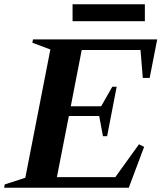

<svg xmlns="http://www.w3.org/2000/svg" viewBox="-78 -886 762 906"><path d="M-58.4 0 -55.6 -15.8 50.4 -50 39.8 -38.6 161.4 -661.4 166.8 -650 74.8 -684.2 77.6 -700H663.8L628.2 -518.2H595.8L584.4 -658L593.2 -650H298.6L309.2 -658.4L254.4 -376.2L247.2 -384.6H407L394.8 -376.6L452 -476.8H472.6L427.4 -243.2H407.8L388.6 -346.6L397.8 -338.6H238L248.6 -347L188.8 -41.6L182.6 -50H474.6L460.6 -42.4L577.8 -205.2L602 -192.8L529.6 0ZM264.4 -786V-865.8H605.6V-786Z"/></svg>

Font: Wittgenstein
Style: Italic
Weight: 400
Italic angle: -11°
Designer: Jörg Drees
Foundry: Jörg Drees
Version: Version 1.500